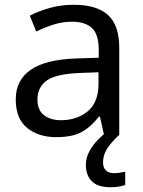

<svg xmlns="http://www.w3.org/2000/svg" viewBox="-20 -565 601 805"><path d="M288 -545Q386 -545 433 -502Q480 -459 480 -365V0H416L399 -76H395Q360 -32 321.5 -11Q283 10 215 10Q142 10 94 -28.5Q46 -67 46 -149Q46 -229 109 -272.5Q172 -316 303 -320L394 -323V-355Q394 -422 365 -448Q336 -474 283 -474Q241 -474 203 -461.5Q165 -449 132 -433L105 -499Q140 -518 188 -531.5Q236 -545 288 -545ZM314 -259Q214 -255 175.5 -227Q137 -199 137 -148Q137 -103 164.5 -82Q192 -61 235 -61Q303 -61 348 -98.5Q393 -136 393 -214V-262ZM412 116Q412 138 424 149.5Q436 161 457 161Q474 161 485.5 158.5Q497 156 505 155V211Q491 215 477 217.5Q463 220 443 220Q390 220 365 195Q340 170 340 126Q340 97 354.5 70Q369 43 390.5 21Q412 -1 432 -15L480 0Q446 32 429 58.5Q412 85 412 116Z"/></svg>

Font: Noto Sans NKo Unjoined
Style: Regular
Weight: 400
Designer: Monotype Design Team
Foundry: Monotype Imaging Inc.
Version: Version 2.004